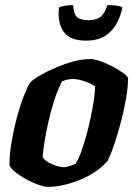

<svg xmlns="http://www.w3.org/2000/svg" viewBox="-20 -731 534 751"><path d="M167 0Q155 0 134 -7Q113 -14 89.5 -26Q66 -38 46 -53Q26 -68 17 -84Q17 -128 25.5 -177.5Q34 -227 46.5 -273.5Q59 -320 73 -355.5Q87 -391 98 -408Q108 -419 134 -434.5Q160 -450 194.5 -465Q229 -480 265 -490Q301 -500 333 -500Q348 -500 371.5 -492Q395 -484 419 -471.5Q443 -459 460.5 -446.5Q478 -434 481 -425Q481 -394 473.5 -349Q466 -304 453.5 -256Q441 -208 427 -166.5Q413 -125 401 -102Q373 -69 332 -46.5Q291 -24 247.5 -12Q204 0 167 0ZM231 -77Q237 -77 250.5 -81Q264 -85 275 -90Q285 -104 296 -133Q307 -162 317 -198.5Q327 -235 335 -272.5Q343 -310 347.5 -342Q352 -374 352 -393Q335 -405 309.5 -413.5Q284 -422 266 -422Q245 -422 223 -413Q205 -379 191.5 -336.5Q178 -294 168.5 -251Q159 -208 153.5 -172.5Q148 -137 147 -116Q157 -100 184 -88.5Q211 -77 231 -77ZM316 -572Q253 -572 228.5 -607.5Q204 -643 211 -702Q216 -705 232 -708Q248 -711 266 -711Q268 -675 282 -663.5Q296 -652 326 -652Q355 -652 372 -664Q389 -676 400 -711Q427 -711 441 -708Q455 -705 459 -702Q446 -641 411.5 -606.5Q377 -572 316 -572Z"/></svg>

Font: Texturina ExtraBold
Style: Italic
Weight: 800
Italic angle: -11°
Designer: Guillermo Torres Carreño
Foundry: Omnibus-Type
Version: Version 1.002; ttfautohint (v1.8.3)